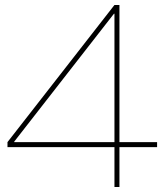

<svg xmlns="http://www.w3.org/2000/svg" viewBox="-20 -750 660 770"><path d="M439 0V-160H10V-180L439 -730H459V-180H610V-160H459V0ZM37 -180H439V-695H437L37 -182Z"/></svg>

Font: M PLUS 1 Thin
Style: Regular
Weight: 100
Designer: Coji Morishita
Foundry: UNDERFOREST DESIGN
Version: Version 1.001